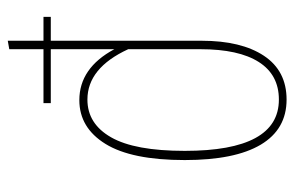

<svg xmlns="http://www.w3.org/2000/svg" viewBox="-153 -416 765 499"><g transform="rotate(90 229.5 -166.5)"><path d="M240.2 9.8Q156.7 9.8 107.9 -81.1V84H248V103H107.9V191.9L85.9 195.8V103H23.9V84H85.9V-308.1Q85.9 -411.1 125 -470Q164.1 -528.8 238.8 -528.8Q315.9 -528.8 356 -461.7Q396 -394.5 396 -264.2Q396 -126 354 -58.1Q312 9.8 240.2 9.8ZM238.8 -508.8Q174.3 -508.8 141.1 -456.5Q107.9 -404.3 107.9 -305.2V-117.2Q156.7 -11.2 238.8 -11.2Q301.8 -11.2 336.9 -72.8Q372.1 -134.3 372.1 -264.2Q372.1 -508.8 238.8 -508.8Z"/></g></svg>

Font: Fira Sans Compressed Thin
Style: Regular
Weight: 100
Width: 1
Designer: Carrois Corporate & Edenspiekermann AG
Foundry: Carrois Corporate GbR & Edenspiekermann AG
Version: Version 4.203;PS 004.203;hotconv 1.0.88;makeotf.lib2.5.64775